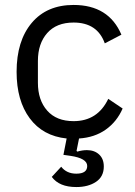

<svg xmlns="http://www.w3.org/2000/svg" viewBox="-20 -548 543 775"><path d="M277 -528Q419 -528 470 -408L403 -373Q373 -457 277 -457Q208 -457 170.5 -414.5Q133 -372 133 -302V-214Q133 -144 170.5 -101.5Q208 -59 277 -59Q374 -59 417 -149L475 -110Q452 -57 407 -25Q362 7 299 11L289 61L292 64Q312 58 331 58Q361 58 380 75.5Q399 93 399 124Q399 165 367.5 186Q336 207 288 207Q219 207 189 166L227 125Q249 153 288 153Q332 153 332 122Q332 91 264 81L236 77L249 11Q153 1 100 -70.5Q47 -142 47 -258Q47 -383 108 -455.5Q169 -528 277 -528Z"/></svg>

Font: Aneliza
Style: Regular
Weight: 400
Designer: Mike Abbink, Paul van der Laan, Pieter van Rosmalen
Foundry: Bold Monday
Version: Version 3.0